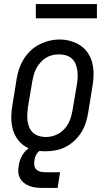

<svg xmlns="http://www.w3.org/2000/svg" viewBox="-20 -735 540 943"><path d="M202 8Q174 8 146.5 1.5Q119 -5 97.5 -20Q76 -35 61.5 -58Q47 -81 41 -107.5Q35 -134 35.5 -162.5Q36 -191 41 -219L62 -349Q66 -374 74.5 -398.5Q83 -423 97 -445.5Q111 -468 130.5 -486.5Q150 -505 174 -517Q198 -529 223 -535Q248 -541 273 -541Q302 -541 328.5 -533Q355 -525 377 -510Q399 -495 413.5 -472Q428 -449 434 -422.5Q440 -396 439.5 -367.5Q439 -339 434 -311L413 -181Q409 -156 401 -131.5Q393 -107 379 -84.5Q365 -62 345 -43.5Q325 -25 301.5 -13Q278 -1 252.5 3.5Q227 8 202 8ZM204 -62Q220 -62 236.5 -66Q253 -70 268 -78.5Q283 -87 295 -100Q307 -113 315.5 -128.5Q324 -144 328.5 -160Q333 -176 336 -192L358 -322Q361 -339 361.5 -356.5Q362 -374 359.5 -390.5Q357 -407 350.5 -422.5Q344 -438 331.5 -448.5Q319 -459 303 -463.5Q287 -468 269 -468Q253 -468 236.5 -464Q220 -460 205.5 -451Q191 -442 179.5 -429Q168 -416 159.5 -401Q151 -386 146.5 -370Q142 -354 139 -338L117 -208Q115 -191 114 -173.5Q113 -156 115.5 -139.5Q118 -123 124.5 -108Q131 -93 143 -82.5Q155 -72 171 -67Q187 -62 204 -62ZM188 188Q171 188 155 186Q139 184 124.5 178.5Q110 173 98 163.5Q86 154 78.5 140.5Q71 127 70 110.5Q69 94 72 78Q75 56 85.5 35Q96 14 114 -1.5Q132 -17 154.5 -23.5Q177 -30 199 -30L194 0Q185 0 176 5Q167 10 161.5 18.5Q156 27 153 36Q150 45 149 54Q147 66 148.5 77.5Q150 89 158 97Q166 105 177 108Q188 111 200 111H275L263 188ZM156 -645V-715H456V-645Z"/></svg>

Font: Iosevka Slab Oblique
Style: Regular
Weight: 400
Italic angle: -9°
Monospace: yes
Designer: Belleve Invis
Foundry: Belleve Invis
Version: Version 11.1.1; ttfautohint (v1.8.3)